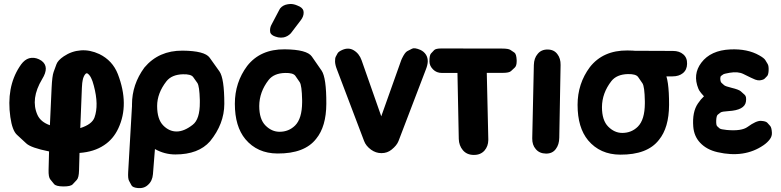

<svg xmlns="http://www.w3.org/2000/svg" viewBox="-20 -766 4020 988"><path d="M466.3 -161.6Q453.6 -126 393.1 -106.9L401.4 -314.5Q401.9 -331.5 403.1 -338.4Q404.3 -345.2 405.3 -352.1Q406.2 -358.9 407.7 -362.8Q409.2 -366.7 410.6 -370.6Q412.1 -374.5 413.8 -377.2Q415.5 -379.9 417.2 -382.3Q418.9 -384.8 420.2 -385.7Q421.4 -386.7 422.4 -387.7Q423.3 -388.7 424.3 -388.7Q425.3 -388.7 426.3 -388.7Q427.2 -388.7 428.5 -388.4Q429.7 -388.2 430.7 -387.7Q431.6 -387.2 433.8 -385.3Q436 -383.3 438 -381.3Q439.9 -379.4 442.1 -376.2Q444.3 -373 446.3 -369.9Q448.2 -366.7 450.9 -360.4Q453.6 -354 456.1 -347.7Q458.5 -341.3 462.9 -324.7Q489.3 -225.6 466.3 -161.6ZM491.2 -487.8Q442.9 -510.3 396 -506.8Q348.6 -503.4 308.1 -476.1Q277.8 -455.6 270.5 -435.5Q263.2 -415.5 255.9 -395.5Q248.5 -375.5 245.6 -314.5L236.8 -121.6Q189.5 -138.2 172.9 -174.3Q135.7 -256.8 196.8 -358.9Q236.3 -422.4 193.4 -453.6Q168 -470.7 141.6 -468.3Q117.7 -466.3 98.1 -445.8Q88.9 -436 80.1 -421.9Q11.7 -315.9 33.2 -163.6Q43 -94.7 67.1 -72.5Q91.3 -50.3 115.5 -27.8Q139.6 -5.4 232.4 13.2Q231.4 61 230 108.4Q229 145.5 238.8 157.2Q248.5 168.9 258.1 180.9Q267.6 192.9 305.2 193.4Q343.3 193.8 354 182.4Q364.7 170.9 375.2 159.7Q385.7 148.4 386.7 111.3L389.2 21Q463.9 15.6 515.1 -18.6Q563 -49.8 588.9 -105.5Q646.5 -228.5 586.4 -384.8Q559.1 -454.6 491.2 -487.8Z M723.1 -418.5Q659.2 -331.5 659.2 -228.5V-219.2Q658.7 -215.8 658.7 -211.9L639.6 119.1Q637.7 152.8 644 164.3Q650.4 175.8 656.5 187.5Q662.6 199.2 689.5 201.7Q721.7 204.6 741.7 185.1Q764.2 165.5 767.1 129.9L777.3 1Q826.7 28.8 882.3 28.8Q1001.5 28.8 1061 -39.1Q1133.8 -128.4 1134.3 -231.4Q1134.3 -363.3 1109.1 -398.7Q1084 -434.1 1058.8 -469.2Q1033.7 -504.4 919.4 -505.4Q796.9 -506.3 723.1 -418.5ZM921.4 -383.8Q962.9 -384.8 973.9 -369.6Q984.9 -354.5 995.6 -339.1Q1006.3 -323.7 1008.3 -251Q1008.3 -245.1 1008.3 -239.3Q1008.8 -152.3 971.7 -124Q927.7 -89.4 888.7 -89.4Q850.6 -89.4 820.3 -120.1Q788.6 -151.9 788.6 -220.7Q788.6 -286.1 836.4 -347.7Q863.8 -382.3 921.4 -383.8Z M1447.3 -390.6Q1488.8 -391.6 1500 -375.5Q1511.2 -359.4 1522.2 -343.3Q1533.2 -327.1 1534.7 -251Q1534.7 -245.6 1534.7 -239.7Q1534.2 -155.8 1498.5 -120.1Q1465.8 -87.9 1418.5 -87.9Q1378.4 -87.9 1346.2 -120.1Q1314 -152.3 1314 -220.7Q1314.5 -293 1362.3 -354.5Q1389.6 -389.2 1447.3 -390.6ZM1252 -426.8Q1188.5 -341.8 1188.5 -231.9Q1188.5 -115.2 1242.7 -49.8Q1304.2 23.4 1407.7 23.9Q1547.4 24.9 1606.9 -51.8Q1658.7 -114.7 1659.2 -231.9Q1659.7 -366.7 1634.8 -402.8Q1609.9 -439 1584.7 -475.1Q1559.6 -511.2 1444.8 -512.2Q1319.8 -513.2 1252 -426.8ZM1396 -578.1Q1411.1 -572.3 1425.8 -572.3Q1433.1 -572.3 1440.4 -573.7Q1461.4 -578.6 1476.6 -594.7L1528.3 -662.6Q1542.5 -681.2 1542.5 -700.7Q1542.5 -705.6 1541.5 -710.4Q1537.1 -727.5 1510.7 -737.3Q1492.2 -745.6 1474.6 -745.6Q1467.8 -745.6 1460.9 -744.1Q1436 -740.2 1421.9 -723.1Q1419.9 -720.2 1418 -716.8L1377.9 -640.6Q1369.6 -626 1369.6 -610.4Q1369.6 -604.5 1370.6 -599.1Q1375 -585.4 1396 -578.1Z M1741.7 -509.3Q1722.2 -500.5 1717.5 -492.2Q1712.9 -483.9 1708.3 -475.3Q1703.6 -466.8 1704.1 -449.7Q1704.6 -432.1 1713.4 -409.7L1853.5 -40.5Q1862.8 -15.1 1889.6 4.4Q1914.1 22 1942.9 22Q1973.1 22 1995.1 3.9Q2022 -17.6 2030.8 -40.5L2171.9 -409.7Q2180.7 -432.1 2181.2 -449.7Q2181.6 -468.3 2172.4 -483.9Q2161.6 -501 2143.1 -509.3Q2113.3 -522 2100.8 -515.6Q2088.4 -509.3 2075.9 -502.9Q2063.5 -496.6 2047.9 -463.9Q2045.4 -458 2044.4 -455.6L1941.9 -167.5L1840.8 -455.6Q1828.6 -490.7 1799.3 -507.8Q1773.4 -522.9 1741.7 -509.3Z M2208.5 -408.7Q2226.1 -390.6 2254.4 -390.6H2334L2340.8 -50.8Q2341.8 -17.1 2361.8 6.8Q2382.3 31.2 2418 31.2Q2452.6 31.7 2473.1 8.8Q2492.2 -13.2 2492.7 -44.9Q2492.7 -46.4 2492.7 -50.8L2484.9 -391.1H2567.9Q2599.6 -391.1 2609.4 -400.1Q2619.1 -409.2 2628.9 -418.2Q2638.7 -427.2 2638.7 -450.7Q2638.7 -453.6 2638.7 -456.5Q2637.2 -488.3 2627 -495.4Q2616.7 -502.4 2606.2 -509.3Q2595.7 -516.1 2563.5 -516.1L2251.5 -516.6Q2222.2 -516.6 2214.1 -508.1Q2206.1 -499.5 2197.8 -490.7Q2189.5 -481.9 2189.9 -448.7Q2190.4 -426.8 2208.5 -408.7Z M2746.6 -488.3Q2728 -466.8 2727.1 -431.6L2718.8 -54.2Q2718.3 -20 2736.8 1Q2755.4 23.9 2790 24.4Q2823.2 24.4 2840.3 0.5Q2857.4 -22 2857.9 -57.1L2864.7 -431.6Q2865.2 -465.3 2848.6 -486.8Q2831.5 -510.7 2798.8 -511.2Q2765.1 -511.7 2746.6 -488.3Z M3131.3 -488.8Q3105 -472.2 3104 -438Q3103 -406.2 3127 -390.1Q3144 -378.9 3187.5 -397.5Q3189.5 -398.4 3195.8 -397.5L3343.3 -373H3440.9Q3473.6 -373 3494.1 -389.6Q3515.1 -406.7 3515.6 -437.5Q3516.6 -468.8 3496.1 -486.3Q3476.1 -503.9 3442.9 -503.9L3199.7 -504.9Q3157.7 -505.4 3131.3 -488.8ZM3210.9 -384.8Q3252.4 -385.7 3263.7 -369.6Q3274.9 -353.5 3285.9 -337.4Q3296.9 -321.3 3298.3 -245.1Q3298.3 -239.7 3298.3 -233.9Q3297.9 -149.9 3262.2 -114.3Q3229.5 -82 3182.1 -82Q3142.1 -82 3109.9 -114.3Q3077.6 -146.5 3077.6 -214.8Q3078.1 -287.1 3126 -348.6Q3153.3 -383.3 3210.9 -384.8ZM3015.6 -420.9Q2952.1 -335.9 2952.1 -226.1Q2952.1 -109.4 3006.3 -43.9Q3067.9 29.3 3171.4 29.8Q3311 30.8 3370.6 -45.9Q3422.4 -108.9 3422.9 -226.1Q3423.3 -360.8 3398.4 -397Q3373.5 -433.1 3348.4 -469.2Q3323.2 -505.4 3208.5 -506.3Q3083.5 -507.3 3015.6 -420.9Z M3745.1 -314Q3712.9 -321.8 3706.3 -327.6Q3699.7 -333.5 3693.1 -339.4Q3686.5 -345.2 3686.5 -363.3Q3686.5 -372.6 3691.7 -376.2Q3696.8 -379.9 3701.7 -383.3Q3706.5 -386.7 3734.9 -391.6Q3777.8 -398.9 3805.2 -385.3Q3834 -371.1 3844.2 -366.2Q3860.4 -358.4 3866.2 -356.4Q3879.4 -351.6 3889.6 -352.5Q3908.7 -355 3915 -361.6Q3921.4 -368.2 3927.5 -374.5Q3933.6 -380.9 3935.1 -400.9Q3936.5 -426.3 3930.4 -436.5Q3924.3 -446.8 3918 -457Q3911.6 -467.3 3887.2 -481Q3826.7 -515.6 3738.3 -511.7Q3637.2 -507.3 3588.9 -443.4Q3543.5 -383.3 3573.7 -309.6Q3575.7 -304.2 3577.9 -301Q3580.1 -297.9 3582.3 -294.7Q3584.5 -291.5 3586.4 -289.1Q3588.4 -286.6 3590.3 -284.2Q3592.3 -281.7 3602.5 -270.5Q3586.4 -255.9 3571.3 -233.4Q3541.5 -189.9 3547.4 -114.3Q3551.3 -64.9 3582.5 -31.7Q3616.2 4.4 3672.4 17.1Q3810.5 48.8 3908.7 -18.6Q3928.7 -32.2 3941.4 -49.3Q3953.1 -64.9 3952.1 -83Q3950.7 -109.4 3943.4 -117.7Q3936 -126 3928.5 -134.3Q3920.9 -142.6 3896 -144Q3871.6 -145.5 3826.7 -112.8Q3795.9 -90.3 3719.7 -97.2Q3688.5 -100.1 3682.6 -105.5Q3676.8 -110.8 3670.7 -116.2Q3664.6 -121.6 3665.5 -146Q3666.5 -170.4 3673.6 -176Q3680.7 -181.6 3687.7 -187Q3694.8 -192.4 3729 -194.3Q3811.5 -199.2 3818.4 -242.7Q3822.3 -268.6 3812.3 -277.8Q3802.2 -287.1 3792 -296.1Q3781.7 -305.2 3745.1 -314Z"/></svg>

Font: Comic Relief
Style: Bold
Weight: 700
Designer: Jeff Davis
Foundry: Loudifier
Version: Version 1.200; ttfautohint (v1.8.4.7-5d5b)